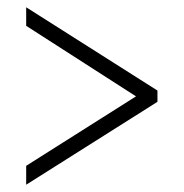

<svg xmlns="http://www.w3.org/2000/svg" viewBox="-20 -622 505 528"><path d="M52 -114 413 -342V-373L52 -602V-551L354 -357L52 -166Z"/></svg>

Font: Noto Serif Georgian Condensed Light
Style: Regular
Weight: 300
Width: 3
Designer: Monotype Design Team, Akaki Razmadze
Foundry: Google LLC
Version: Version 2.003